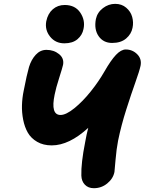

<svg xmlns="http://www.w3.org/2000/svg" viewBox="-20 -947 757 1005"><path d="M481.9 -847.2Q489.3 -881.8 518.6 -904.3Q547.9 -926.8 583 -926.8Q617.2 -926.8 640.6 -906.7Q664.1 -886.7 671.9 -858.4Q679.7 -830.1 673.8 -801.8Q667.5 -768.6 640.1 -745.4Q612.8 -722.2 566.9 -722.2Q521 -722.2 496.3 -757.6Q471.7 -793 481.9 -847.2ZM316.9 -720.2Q270 -720.2 241.9 -755.6Q213.9 -791 222.2 -835.9Q230.5 -876 256.3 -898.4Q282.2 -920.9 318.8 -920.9Q373.5 -920.9 400.4 -880.6Q427.2 -840.3 417 -794.9Q411.1 -763.7 385.7 -741.9Q360.4 -720.2 316.9 -720.2ZM471.2 38.1Q441.9 38.1 424.3 19.8Q406.7 1.5 405.8 -27.8Q403.8 -92.3 425.8 -203.1Q433.1 -245.1 441.9 -277.8Q341.8 -186 251 -186Q206.5 -186 174.6 -204.6Q142.6 -223.1 125.7 -252.4Q108.9 -281.7 101.3 -320.3Q93.8 -358.9 95 -396.7Q96.2 -434.6 104 -472.2Q120.6 -557.6 131.8 -596.2Q143.6 -634.8 167.2 -660.4Q190.9 -686 223.1 -686Q261.7 -686 289.1 -663.8Q316.4 -641.6 310.1 -607.9Q307.1 -593.3 289.8 -539.3Q272.5 -485.4 266.1 -452.1Q243.7 -345.2 296.9 -345.2Q325.7 -345.2 369.4 -380.6Q413.1 -416 454.6 -467.8Q496.1 -519.5 526.9 -573.2Q560.1 -631.3 586.9 -659.7Q613.8 -688 638.2 -688Q673.3 -688 698 -663.3Q722.7 -638.7 715.8 -603Q710 -575.7 688.5 -515.6Q667 -455.6 640.9 -373.5Q614.7 -291.5 598.1 -210.9Q589.8 -168.5 584.7 -109.4Q579.6 -50.3 579.1 -46.9Q572.3 -12.2 541.7 12.9Q511.2 38.1 471.2 38.1Z"/></svg>

Font: Shantell Sans Bouncy
Style: Italic
Weight: 800
Italic angle: -11.31°
Designer: Stephen Nixon, Anya Danilova, Shantell Martin
Foundry: Arrow Type
Version: Version 1.006;[9816181b4]